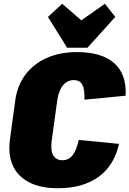

<svg xmlns="http://www.w3.org/2000/svg" viewBox="-20 -989 688 1021"><path d="M287 12Q197 12 136 -19Q75 -50 48.5 -108Q22 -166 33 -248L61 -454Q72 -535 115.5 -592.5Q159 -650 229 -681Q299 -712 389 -712Q521 -712 587.5 -653Q654 -594 648 -480L429 -459Q431 -513 418 -538Q405 -563 372 -563Q339 -563 316 -536.5Q293 -510 285 -459L255 -242Q248 -189 263 -163Q278 -137 312 -137Q346 -137 366.5 -164Q387 -191 399 -245L613 -224Q587 -108 503.5 -48Q420 12 287 12ZM593 -899 445 -735H337L235 -899L311 -969L479 -823H330L538 -969Z"/></svg>

Font: Pathway Extreme Condensed Black
Style: Italic
Weight: 900
Width: 3
Italic angle: -8°
Version: Version 1.001;gftools[0.9.26]